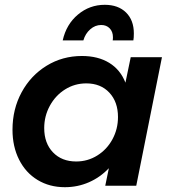

<svg xmlns="http://www.w3.org/2000/svg" viewBox="-20 -773 721 799"><path d="M32 -233Q32 -319 70 -389Q108 -459 174 -499.5Q240 -540 321 -540Q388 -540 434.5 -511.5Q481 -483 502 -429L524 -535H654L547 0H418L433 -73Q397 -35 350 -14.5Q303 6 250 6Q186 6 136.5 -24Q87 -54 59.5 -108.5Q32 -163 32 -233ZM471 -286Q471 -349 435 -387.5Q399 -426 339 -426Q291 -426 251 -401Q211 -376 187.5 -333Q164 -290 164 -240Q164 -177 200.5 -139Q237 -101 297 -101Q345 -101 385 -126Q425 -151 448 -193.5Q471 -236 471 -286ZM450 -618Q450 -641 436.5 -655Q423 -669 401 -669Q376 -669 355.5 -651Q335 -633 327 -605H241Q256 -672 304.5 -712.5Q353 -753 416 -753Q472 -753 504.5 -721Q537 -689 537 -634Q537 -615 535 -605H449Q450 -609 450 -618Z"/></svg>

Font: Gontserrat Medium
Style: Italic
Weight: 500
Italic angle: -11.3°
Designer: Julieta Ulanovsky
Foundry: Julieta Ulanovsky
Version: Version 6.001